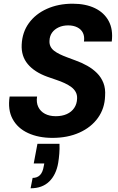

<svg xmlns="http://www.w3.org/2000/svg" viewBox="-20 -732 635 1036"><path d="M263 12Q188 12 131.5 -14Q75 -40 48 -90Q21 -140 32 -211H180Q175 -179 186.5 -155Q198 -131 222.5 -118Q247 -105 281 -105Q315 -105 340.5 -116.5Q366 -128 380.5 -149.5Q395 -171 396 -200Q397 -220 388.5 -235.5Q380 -251 364.5 -262.5Q349 -274 328.5 -283.5Q308 -293 284 -301Q260 -309 235 -318Q166 -343 130 -386Q94 -429 97 -491Q100 -558 136 -607.5Q172 -657 233.5 -684.5Q295 -712 372 -712Q442 -712 492 -688Q542 -664 566.5 -618.5Q591 -573 583 -508H433Q437 -535 427.5 -554.5Q418 -574 397 -584.5Q376 -595 348 -595Q319 -595 296.5 -584.5Q274 -574 261 -556Q248 -538 247 -512Q246 -495 252.5 -481.5Q259 -468 272 -458Q285 -448 302.5 -439.5Q320 -431 341.5 -423Q363 -415 387 -406Q421 -394 451 -377Q481 -360 503.5 -337.5Q526 -315 538 -284.5Q550 -254 547 -214Q545 -147 508.5 -96Q472 -45 408.5 -16.5Q345 12 263 12ZM145 284 156 228Q181 228 196 212.5Q211 197 216 165L219 150H162L182 44H301Q302 71 300 97Q298 123 294 147Q283 211 245.5 247.5Q208 284 145 284Z"/></svg>

Font: DM Sans 28pt ExtraBold
Style: Italic
Weight: 800
Italic angle: -10°
Version: Version 4.004;gftools[0.9.30]